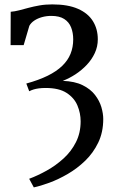

<svg xmlns="http://www.w3.org/2000/svg" viewBox="-20 -589 516 861"><path d="M131.6 251.3 110.8 212.7Q149.3 198.4 189.8 175.8Q230.3 153.2 264.8 121.8Q299.3 90.5 320.4 48.9Q341.6 7.3 341.6 -45.1Q341.6 -81.7 327.2 -116Q312.8 -150.3 278.6 -172.4Q244.5 -194.5 185 -194.5Q167.4 -194.5 154.2 -192.7Q141 -190.9 130.8 -187.8Q120.6 -184.7 111 -179.8L98 -214.4Q154 -229.8 193.8 -249.4Q233.6 -269.1 259 -293.6Q284.4 -318.1 296.3 -347.7Q308.3 -377.3 308.3 -412.4Q308.3 -442.4 298.8 -466.3Q289.4 -490.1 267.9 -503.9Q246.5 -517.7 209.8 -517.7Q188.2 -517.7 168.4 -512.2Q148.6 -506.6 133.9 -496.8Q119.2 -487.1 111.6 -473.3L86.1 -386.6H27.5L28 -536.2Q46 -537.6 65.6 -542.7Q85.3 -547.9 107.9 -553.9Q130.5 -560 156.8 -564.6Q183 -569.3 214.5 -569.3Q284.7 -569.3 329.7 -549.4Q374.7 -529.6 396.6 -494.3Q418.6 -459 418.6 -412.7Q418.6 -380 405.1 -351Q391.7 -322 368.9 -297.9Q346.2 -273.9 318.2 -255.6Q290.2 -237.4 261.4 -226.4Q315.2 -224.5 350.5 -207Q385.8 -189.6 406.1 -163.2Q426.3 -136.9 434.7 -108.2Q443 -79.5 443 -55.4Q443 3.7 420.7 50.2Q398.3 96.8 362.2 131.7Q326 166.6 284 191Q241.9 215.5 201.6 230.3Q161.3 245.1 131.6 251.3Z"/></svg>

Font: Merriweather Light
Style: Regular
Weight: 300
Version: Version 2.100